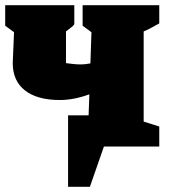

<svg xmlns="http://www.w3.org/2000/svg" viewBox="-24 -564 654 739"><path d="M207 -179Q119 -179 72 -216Q25 -253 25 -321L30 -440L-4 -465V-544H262V-471Q258 -464 250 -458.5Q242 -453 230 -443V-321Q239 -320 255 -318Q271 -316 288 -316Q303 -316 324 -320L328 -440L294 -465V-544H589V-474Q576 -467 561 -458.5Q546 -450 529 -443V-96L589 -77V0H376L322 155H238V-120H317L320 -201Q290 -190 261.5 -184.5Q233 -179 207 -179Z"/></svg>

Font: Piazzolla SC Black
Style: Regular
Weight: 900
Designer: Juan Pablo del Peral
Foundry: Huerta Tipografica
Version: Version 1.330